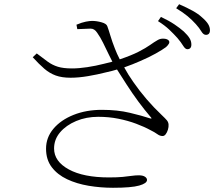

<svg xmlns="http://www.w3.org/2000/svg" viewBox="-20 -844 1040 909"><path d="M515 45Q456 45 399.5 35.5Q343 26 297.5 4.5Q252 -17 225 -52.5Q198 -88 198 -140Q198 -193 233 -234.5Q268 -276 328 -300Q388 -324 462 -324Q536 -324 594.5 -310Q653 -296 689 -284Q696 -282 697 -283Q698 -285 694 -289Q664 -324 635.5 -362.5Q607 -401 580 -443Q557 -478 534 -515Q512 -508 484 -502Q441 -491 396.5 -483.5Q352 -476 314 -476Q273 -476 244 -486.5Q215 -497 190 -518.5Q165 -540 135 -573L154 -591Q184 -568 206 -552Q228 -536 254 -528Q280 -520 321 -520Q353 -520 393 -526Q433 -532 472 -542Q494 -547 512 -552Q503 -569 495 -586Q481 -615 468 -641.5Q455 -668 440 -689Q427 -709 408 -708.5Q389 -708 346 -706L342 -727Q368 -738 386.5 -741.5Q405 -745 416 -745Q437 -745 460.5 -738.5Q484 -732 488 -720Q495 -701 503 -674Q511 -647 524 -614Q533 -590 547 -563Q603 -582 636 -599Q671 -617 690.5 -631Q710 -645 726 -654Q739 -662 755.5 -661Q772 -660 779 -652Q784 -645 779.5 -637Q775 -629 766 -621Q750 -609 718 -591Q686 -573 644 -555Q608 -539 568 -525Q587 -490 611 -456Q640 -414 674 -374.5Q708 -335 745 -300Q763 -283 770 -274.5Q777 -266 778 -255Q779 -243 775 -230Q771 -217 764.5 -208.5Q758 -200 750 -200Q737 -200 725.5 -208.5Q714 -217 694 -227Q663 -244 624 -258.5Q585 -273 540 -282Q495 -291 445 -291Q388 -291 340.5 -271Q293 -251 264.5 -217.5Q236 -184 236 -141Q236 -80 305.5 -42Q375 -4 496 -4Q536 -4 561 -6.5Q586 -9 603.5 -11.5Q621 -14 637 -14Q656 -14 666 -7.5Q676 -1 676 8Q676 24 639 34.5Q602 45 515 45ZM867 -611Q857 -611 847 -627.5Q837 -644 820 -664Q804 -682 782 -703Q760 -724 728 -744L742 -764Q780 -746 806 -728.5Q832 -711 850 -695Q869 -677 877.5 -663Q886 -649 886 -633Q886 -622 881 -616.5Q876 -611 867 -611ZM955 -679Q943 -679 933.5 -695Q924 -711 907 -730Q889 -750 868 -767.5Q847 -785 814 -805L828 -824Q865 -808 892 -793Q919 -778 935 -763Q956 -745 965 -730.5Q974 -716 974 -701Q974 -690 969 -684.5Q964 -679 955 -679Z"/></svg>

Font: Noto Serif HK ExtraLight ExtraLight
Style: Regular
Weight: 250
Version: Version 2.003-H1;hotconv 1.1.1;makeotfexe 2.6.0